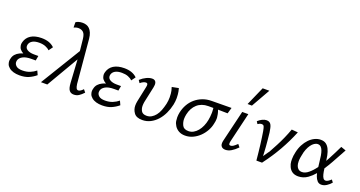

<svg xmlns="http://www.w3.org/2000/svg" viewBox="-42 -1409 3886 2071"><g transform="rotate(20 1901.0 -373.0)"><path d="M194 10Q156 10 125 1Q94 -8 73 -26Q52 -44 45.5 -63.5Q39 -83 39 -97Q39 -112 44 -129Q50 -157 68.5 -177.5Q87 -198 114 -211Q132 -220 154 -226Q142 -233 132 -241Q111 -258 104.5 -277Q98 -296 98 -310Q98 -324 103 -340Q110 -365 125 -385.5Q140 -406 163 -420.5Q186 -435 217 -442.5Q248 -450 285 -450Q333 -450 369.5 -437Q406 -424 432 -398L398 -351Q380 -370 349.5 -382Q319 -394 277 -394Q230 -394 201.5 -378Q173 -362 165 -333Q163 -324 163 -317Q163 -307 167.5 -296Q172 -285 186 -275.5Q200 -266 220.5 -261Q241 -256 266 -256H316L306 -201H257Q193 -201 157.5 -181Q122 -161 115 -131Q113 -122 113 -114Q113 -89 135 -69.5Q157 -50 206 -50Q255 -50 292.5 -65.5Q330 -81 359 -105L380 -59Q343 -28 299.5 -9Q256 10 194 10Z M439 0 719 -459 705 -592Q699 -646 678 -666Q657 -686 622 -687Q606 -687 591.5 -683Q577 -679 568 -674L567 -734Q578 -744 599.5 -750Q621 -756 645 -756Q666 -756 686.5 -749.5Q707 -743 723.5 -727Q740 -711 751.5 -684Q763 -657 767 -617L812 -115Q817 -80 825 -67Q833 -54 847 -54Q860 -54 875 -64.5Q890 -75 901 -88L926 -57Q898 -27 873 -11Q848 5 816 5Q801 5 788 0Q775 -5 765 -17Q755 -29 749.5 -50Q744 -71 742 -103L726 -366L512 0Z M1143 10Q1105 10 1074 1Q1043 -8 1022 -26Q1001 -44 994.5 -63.5Q988 -83 988 -97Q988 -112 993 -129Q999 -157 1017.5 -177.5Q1036 -198 1063 -211Q1081 -220 1103 -226Q1091 -233 1081 -241Q1060 -258 1053.5 -277Q1047 -296 1047 -310Q1047 -324 1052 -340Q1059 -365 1074 -385.5Q1089 -406 1112 -420.5Q1135 -435 1166 -442.5Q1197 -450 1234 -450Q1282 -450 1318.5 -437Q1355 -424 1381 -398L1347 -351Q1329 -370 1298.5 -382Q1268 -394 1226 -394Q1179 -394 1150.5 -378Q1122 -362 1114 -333Q1112 -324 1112 -317Q1112 -307 1116.5 -296Q1121 -285 1135 -275.5Q1149 -266 1169.5 -261Q1190 -256 1215 -256H1265L1255 -201H1206Q1142 -201 1106.5 -181Q1071 -161 1064 -131Q1062 -122 1062 -114Q1062 -89 1084 -69.5Q1106 -50 1155 -50Q1204 -50 1241.5 -65.5Q1279 -81 1308 -105L1329 -59Q1292 -28 1248.5 -9Q1205 10 1143 10Z M1604 10Q1536 10 1508.5 -28Q1481 -66 1481 -112Q1481 -135 1486 -161L1523 -337Q1525 -346 1525.5 -352Q1526 -358 1526 -361Q1526 -366 1525 -371Q1524 -376 1519.5 -380Q1515 -384 1505 -384Q1493 -384 1477 -377Q1461 -370 1442 -354L1422 -384Q1455 -414 1490.5 -430.5Q1526 -447 1555 -447Q1573 -447 1583.5 -440Q1594 -433 1598.5 -422Q1603 -411 1603 -398Q1603 -396 1602.5 -387.5Q1602 -379 1599 -362L1560 -180Q1556 -156 1556 -136Q1556 -103 1572 -76Q1588 -49 1633 -49Q1663 -49 1688 -63.5Q1713 -78 1733.5 -103.5Q1754 -129 1768 -165.5Q1782 -202 1792 -245Q1800 -283 1800 -320Q1800 -332 1798 -362.5Q1796 -393 1782 -434L1859 -449Q1870 -408 1872 -379.5Q1874 -351 1874 -339Q1874 -303 1866 -263Q1854 -207 1830.5 -157.5Q1807 -108 1773.5 -71Q1740 -34 1697 -12Q1654 10 1604 10Z M2095 10Q2053 10 2022.5 -7Q1992 -24 1974 -52.5Q1956 -81 1953 -107Q1950 -133 1950 -147Q1950 -174 1956 -204Q1967 -255 1991 -297.5Q2015 -340 2051.5 -371.5Q2088 -403 2135.5 -421.5Q2183 -440 2241 -440L2466 -442L2446 -373Q2413 -374 2383 -374Q2359 -375 2335 -375Q2336 -373 2337 -370Q2344 -352 2349 -329Q2354 -306 2354.5 -291.5Q2355 -277 2355 -276Q2355 -250 2347 -219Q2339 -176 2316 -135Q2293 -94 2260 -62Q2227 -30 2185 -10Q2143 10 2095 10ZM2283 -364Q2283 -370 2282 -375H2224Q2185 -375 2153 -363.5Q2121 -352 2096.5 -330Q2072 -308 2055.5 -277.5Q2039 -247 2031 -209Q2025 -180 2025 -156Q2025 -119 2042.5 -83.5Q2060 -48 2113 -48Q2144 -48 2170.5 -63Q2197 -78 2218 -103.5Q2239 -129 2254 -163Q2269 -197 2276 -234Q2280 -251 2282 -274.5Q2284 -298 2284.5 -311.5Q2285 -325 2285 -329Q2285 -347 2283 -364Z M2557 5Q2542 5 2529.5 0.5Q2517 -4 2509 -15Q2501 -26 2500 -36Q2499 -46 2499 -50Q2499 -64 2503 -81L2589 -441H2659L2578 -99Q2575 -87 2575 -78Q2575 -72 2577.5 -64Q2580 -56 2595 -56Q2610 -56 2627 -68Q2644 -80 2667 -102L2692 -71Q2656 -34 2622.5 -14.5Q2589 5 2557 5ZM2614 -541 2709 -756H2786L2664 -541Z M2912 0Q2908 -41 2903.5 -86Q2899 -131 2893.5 -174Q2888 -217 2882.5 -256Q2877 -295 2872 -324Q2865 -363 2858 -376.5Q2851 -390 2831 -390Q2820 -390 2809 -385.5Q2798 -381 2788 -374L2771 -401Q2794 -422 2819 -434.5Q2844 -447 2868 -447Q2888 -447 2901 -439Q2914 -431 2921.5 -416Q2929 -401 2933.5 -380Q2938 -359 2942 -333Q2946 -294 2950 -255Q2954 -216 2957 -176.5Q2960 -137 2961 -110.5Q2962 -84 2963 -70Q3011 -141 3013 -141Q3013 -141 3013 -141Q3013 -141 3012 -139.5Q3011 -138 3011 -138Q3011 -138 3011 -138Q3012 -138 3064.5 -237.5Q3117 -337 3156 -445L3228 -439Q3182 -325 3120 -216Q3058 -107 2977 0Z M3392 6Q3351 6 3324 -12Q3297 -30 3283 -62Q3269 -94 3268 -118Q3267 -142 3267 -147Q3267 -185 3277 -227Q3287 -276 3308.5 -317Q3330 -358 3358 -387Q3386 -416 3420 -432.5Q3454 -449 3489 -449Q3528 -449 3551.5 -431Q3575 -413 3589 -383.5Q3603 -354 3611 -316Q3616 -286 3621 -255Q3633 -276 3645 -299Q3684 -372 3722 -452L3779 -432Q3732 -345 3687 -265Q3659 -215 3630 -172Q3631 -170 3631 -168Q3635 -134 3641.5 -108Q3648 -82 3658.5 -67Q3669 -52 3686 -52Q3700 -52 3715.5 -62Q3731 -72 3747 -87L3768 -59Q3748 -34 3718 -14.5Q3688 5 3657 5Q3629 5 3611 -14.5Q3593 -34 3582 -65Q3577 -80 3573 -97Q3538 -56 3500 -29Q3450 6 3392 6ZM3490 -84Q3527 -114 3563 -164Q3560 -189 3557 -213Q3553 -254 3547.5 -287.5Q3542 -321 3533 -344.5Q3524 -368 3510 -381Q3496 -394 3475 -394Q3455 -394 3435.5 -381Q3416 -368 3399.5 -345Q3383 -322 3370.5 -290.5Q3358 -259 3352 -222Q3344 -184 3343.5 -167.5Q3343 -151 3343 -149Q3343 -120 3351 -98Q3359 -76 3375 -64Q3391 -52 3415 -52Q3452 -52 3490 -84Z"/></g></svg>

Font: Isabella Sans
Style: Italic
Weight: 400
Italic angle: -12°
Designer: Christian Thalmann (Catharsis Fonts), Cristiano Sobral
Foundry: The Isabella Sans Project Authors
Version: Version 2.026; ttfautohint (v1.8.4.7-5d5b-dirty)